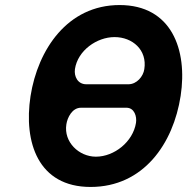

<svg xmlns="http://www.w3.org/2000/svg" viewBox="-20 -734 742 761"><path d="M101 -353C73 -170 131 7 339 7C549 7 667 -165 696 -354C724 -537 660 -714 454 -714C248 -714 130 -538 101 -353ZM243 -241C247 -268 266 -307 301 -307H481C513 -307 523 -272 519 -247C507 -172 433 -113 360 -113C293 -113 232 -171 243 -241ZM277 -460C288 -534 364 -587 434 -587C505 -587 564 -536 552 -460C548 -431 522 -400 489 -400H322C288 -400 273 -431 277 -460Z"/></svg>

Font: Asimov Print
Style: Regular
Weight: 500
Designer: Google
Version: Version 2.000980: 2014